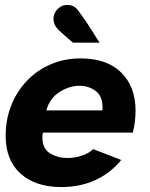

<svg xmlns="http://www.w3.org/2000/svg" viewBox="-20 -747 607 779"><path d="M229 12Q124 12 63.5 -42.5Q3 -97 3 -196Q3 -262 25.5 -319Q48 -376 89 -419Q130 -462 185.5 -486Q241 -510 307 -510Q414 -510 472 -452.5Q530 -395 530 -298Q530 -277 527.5 -255Q525 -233 519 -209H154Q153 -203 152.5 -198Q152 -193 152 -188Q152 -144 183 -125Q214 -106 254 -106Q284 -106 312.5 -115.5Q341 -125 358 -142L472 -98Q429 -45 367 -16.5Q305 12 229 12ZM168 -299H395Q396 -303 396 -306Q396 -309 396 -313Q396 -357 368 -378Q340 -399 302 -399Q262 -399 222 -374Q182 -349 168 -299ZM276 -574Q276 -574 263 -585Q250 -596 234 -610.5Q218 -625 209 -635Q197 -652 197 -670Q197 -696 218 -714Q232 -727 253 -727Q280 -727 296 -706Q305 -694 320 -672.5Q335 -651 349.5 -628Q364 -605 374 -589.5Q384 -574 384 -574Z"/></svg>

Font: Atkinson Hyperlegible
Style: Bold Italic
Weight: 700
Italic angle: -12°
Designer: Elliott Scott, Megan Eiswerth, Linus Boman, Theodore Petrosky
Foundry: Braille Institute
Version: Version 1.006; ttfautohint (v1.8.3)